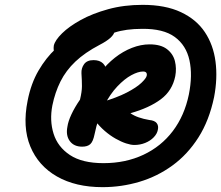

<svg xmlns="http://www.w3.org/2000/svg" viewBox="-20 -908 912 792"><path d="M403 -136Q292 -136 215 -180Q138 -224 105 -304Q72 -384 94 -493Q108 -564 139 -617Q170 -670 209.5 -706.5Q249 -743 290.5 -765.5Q332 -788 368.5 -798Q405 -808 428 -808Q444 -808 450.5 -802.5Q457 -797 454 -782Q451 -766 435.5 -752Q420 -738 391 -723Q330 -691 291 -654Q252 -617 229.5 -572Q207 -527 196 -473Q184 -411 201 -356.5Q218 -302 268.5 -268.5Q319 -235 407 -235Q498 -235 571.5 -269.5Q645 -304 693 -367.5Q741 -431 759 -518Q775 -598 761.5 -659.5Q748 -721 701 -755.5Q654 -790 566 -789Q499 -789 452 -773.5Q405 -758 368.5 -735Q332 -712 296 -687Q281 -677 266 -671.5Q251 -666 237 -666Q215 -666 207 -683Q199 -700 202 -720Q207 -742 236 -770.5Q265 -799 313 -825.5Q361 -852 426 -870Q491 -888 568 -888Q662 -888 726 -858Q790 -828 825 -775.5Q860 -723 869 -654Q878 -585 863 -507Q843 -411 798.5 -341Q754 -271 691.5 -225.5Q629 -180 555 -158Q481 -136 403 -136ZM319 -303Q285 -303 268 -326Q251 -349 258 -385Q261 -407 274.5 -436Q288 -465 310 -497Q318 -530 318 -552.5Q318 -575 316 -606Q315 -627 327 -643.5Q339 -660 366 -660Q391 -660 405 -646.5Q419 -633 420 -607L395 -610Q421 -644 454 -670Q487 -696 524 -710.5Q561 -725 597 -725Q643 -725 668.5 -705.5Q694 -686 701.5 -656Q709 -626 703 -594Q691 -534 643.5 -498.5Q596 -463 518 -441Q532 -431 552 -424Q572 -417 596 -413Q618 -411 626.5 -400Q635 -389 631 -372Q628 -356 614 -341.5Q600 -327 579 -318.5Q558 -310 534 -310Q520 -310 500 -316.5Q480 -323 457 -336Q434 -349 412 -368Q390 -387 372 -411Q363 -422 365 -438.5Q367 -455 375.5 -468.5Q384 -482 397 -486Q462 -505 502.5 -526Q543 -547 563 -566Q583 -585 585 -595Q587 -603 583.5 -608Q580 -613 570 -613Q550 -613 522 -598Q494 -583 464 -551.5Q434 -520 409 -471Q384 -422 370 -354Q364 -324 352.5 -313.5Q341 -303 319 -303Z"/></svg>

Font: Shantell Sans SemiBold
Style: Italic
Weight: 600
Italic angle: -11°
Designer: Stephen Nixon, Anya Danilova, Shantell Martin
Foundry: Arrow Type
Version: Version 1.011;[c5ecc13dd]